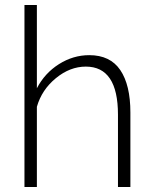

<svg xmlns="http://www.w3.org/2000/svg" viewBox="-20 -750 616 770"><path d="M502.9 0H453.1V-290Q453.1 -482.9 324.2 -482.9Q260.7 -482.9 204.1 -436.5Q147.5 -390.1 127.9 -321.8V0H78.1V-730H127.9V-396Q159.2 -456.5 216.3 -492.7Q273.4 -528.8 337.9 -528.8Q421.9 -528.8 462.4 -469Q502.9 -409.2 502.9 -298.8Z"/></svg>

Font: Rawline Light
Style: Regular
Weight: 300
Designer: Matt McInerney, Pablo Impallari, Rodrigo Fuenzalida
Foundry: Matt McInerney, Pablo Impallari, Rodrigo Fuenzalida
Version: Version 4.020;PS 004.020;hotconv 1.0.88;makeotf.lib2.5.64775